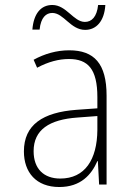

<svg xmlns="http://www.w3.org/2000/svg" viewBox="-20 -741 540 771"><path d="M110 -622H139C144 -671 165 -689 190 -689C236 -689 263 -621 322 -621C366 -621 399 -655 403 -721H374C369 -673 348 -653 321 -653C275 -653 247 -721 190 -721C144 -721 115 -686 110 -622ZM218 10C304 10 347 -39 371 -94H373L378 0H408V-357C408 -486 358 -539 258 -539C207 -539 159 -525 115 -501L129 -469C174 -493 216 -504 257 -504C333 -504 371 -464 371 -351V-306L287 -300C152 -290 76 -240 76 -133C76 -49 125 10 218 10ZM222 -24C156 -24 115 -63 115 -134C115 -220 178 -261 291 -269L371 -275V-219C370 -100 321 -24 222 -24Z"/></svg>

Font: Noto Sans Mono ExtraCondensed ExtraLight
Style: Regular
Weight: 200
Width: 2
Designer: Monotype Design Team
Foundry: Monotype Imaging Inc.
Version: Version 2.014